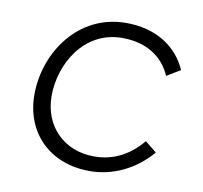

<svg xmlns="http://www.w3.org/2000/svg" viewBox="-65 -594 709 671"><g transform="rotate(10 289.5 -259.0)"><path d="M294 7C376 7 454 -30 511 -97L470 -130C429 -80 373 -46 301 -46C192 -46 118 -123 118 -229C118 -341 190 -471 327 -471C413 -471 472 -431 500 -367L548 -396C512 -477 435 -525 331 -525C161 -525 58 -372 58 -223C58 -88 152 7 294 7Z"/></g></svg>

Font: Fixel Display Light
Style: Italic
Weight: 300
Italic angle: -10°
Designer: AlfaBravo + MacPaw
Foundry: Kyrylo Tkachov, Marchela Mozhyna, Serhii Makarenko, Maria Weinstein, Zakhar Kryvoshyya
Version: Version 1.210;Glyphs 3.2 (3217)